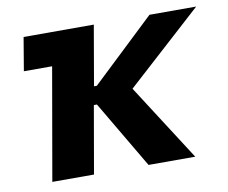

<svg xmlns="http://www.w3.org/2000/svg" viewBox="-63 -598 804 676"><g transform="rotate(-10 339.0 -260.0)"><path d="M41 -401H142L72 0H221L263 -241H274L416 0H583L407 -274L678 -520H511L285 -306H275L312 -520H61Z"/></g></svg>

Font: Fixel Display 20240404
Style: Bold Italic
Weight: 700
Italic angle: -10°
Designer: AlfaBravo + MacPaw
Foundry: Kyrylo Tkachov, Marchela Mozhyna, Serhii Makarenko, Maria Weinstein, Zakhar Kryvoshyya
Version: Version 1.211;Glyphs 3.2 (3225)